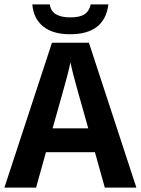

<svg xmlns="http://www.w3.org/2000/svg" viewBox="-20 -853 640 873"><path d="M600.1 0H456.5L411.6 -161.1H189L144 0H0L216.3 -658.7H384.3ZM300.3 -569.8Q296.4 -549.3 285.9 -508.5Q275.4 -467.8 219.2 -269.5H381.3Q324.2 -470.7 314.2 -510.3Q304.2 -549.8 300.3 -569.8ZM298.8 -697.3Q220.2 -697.3 176.3 -732.7Q132.3 -768.1 127 -833H206.5Q213.9 -773.9 299.8 -773.9Q342.8 -773.9 364.3 -788.1Q385.7 -802.2 392.6 -833H472.7Q456.1 -697.3 298.8 -697.3Z"/></svg>

Font: Cousine
Style: Bold
Weight: 700
Monospace: yes
Designer: Steve Matteson
Foundry: Ascender Corporation
Version: Version 1.20